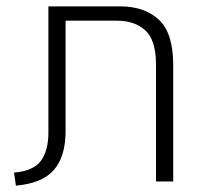

<svg xmlns="http://www.w3.org/2000/svg" viewBox="-20 -570 635 603"><path d="M30 13 24 -28Q85 -33 108.5 -65Q132 -97 132 -154V-550H358Q433 -550 478.5 -508.5Q524 -467 524 -365V0H470V-366Q470 -444 436.5 -474.5Q403 -505 348 -505H186V-159Q186 -78 149 -36Q112 6 30 13Z"/></svg>

Font: Assistant Light
Style: Regular
Weight: 300
Designer: Hebrew By Ben Nathan, Latin by Paul Hunt
Version: Version 3.000